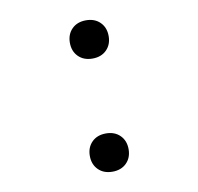

<svg xmlns="http://www.w3.org/2000/svg" viewBox="-68 -631 736 712"><g transform="rotate(-10 300.0 -275.0)"><path d="M300 -416Q267 -416 247 -436Q227 -456 227 -488Q227 -520 247 -540Q267 -560 300 -560Q333 -560 353 -540Q373 -520 373 -488Q373 -456 353 -436Q333 -416 300 -416ZM300 10Q267 10 247 -10Q227 -30 227 -62Q227 -94 247 -114Q267 -134 300 -134Q333 -134 353 -114Q373 -94 373 -62Q373 -30 353 -10Q333 10 300 10Z"/></g></svg>

Font: NKDuy Mono Thin
Style: Regular
Weight: 100
Monospace: yes
Designer: NKDuy
Foundry: NKDuy
Version: Version 2.251; ttfautohint (v1.8.4.7-5d5b)